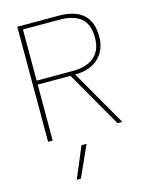

<svg xmlns="http://www.w3.org/2000/svg" viewBox="-138 -784 868 1127"><g transform="rotate(-15 295.5 -220.0)"><path d="M80 -699H328Q431 -699 480.5 -654Q530 -609 530 -518Q530 -441 480.5 -391.5Q431 -342 336 -340L531 0H502L307 -340H108V0H80ZM108 -364H331Q412 -364 458 -403.5Q504 -443 504 -518Q504 -603 459 -639Q414 -675 332 -675H108ZM264 70H295L210 259H185Z"/></g></svg>

Font: Prompt Thin
Style: Regular
Weight: 100
Designer: Katatrad Team
Foundry: CadsonDemak
Version: Version 1.030